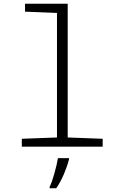

<svg xmlns="http://www.w3.org/2000/svg" viewBox="-20 -780 640 1021"><path d="M526 0V-42L340 -49V-760H113V-718L283 -711V-49L96 -42V0ZM279 221Q302 188 320 145.5Q338 103 347 67V61H288Q283 93 269.5 141.5Q256 190 244 213V221Z"/></svg>

Font: Noto Sans Mono UI Light
Style: Regular
Weight: 300
Designer: Monotype Design team
Foundry: Monotype Imaging Inc.
Version: 1.000